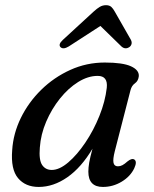

<svg xmlns="http://www.w3.org/2000/svg" viewBox="-20 -710 592 740"><path d="M422.5 -127.5Q414.5 -96 417.5 -82.5Q420.5 -69 434.5 -69Q443.5 -69 452 -73.5Q460.5 -78 471.5 -88Q487.5 -100.5 496.5 -96Q510 -88.5 497.5 -61.5Q482.5 -30 449 -9.8Q415.5 10.5 376.5 10.5Q320.5 10.5 320.5 -48.5Q320.5 -64 323.8 -83.2Q327 -102.5 336.5 -137Q293.5 -64.5 239.8 -27Q186 10.5 129 10.5Q78 10.5 49.5 -23.5Q21 -57.5 27 -131.5Q31 -195.5 60.5 -255.8Q90 -316 139 -364Q188 -412 250.8 -440.5Q313.5 -469 384 -469Q453 -469 484.8 -454.5Q516.5 -440 515 -416.5Q513 -398 500.2 -389Q487.5 -380 483 -362.5ZM133.5 -141Q129.5 -93 142.5 -74Q155.5 -55 179.5 -55Q209 -55 243.2 -84.2Q277.5 -113.5 309.2 -160.8Q341 -208 363.2 -263.5Q385.5 -319 391.5 -371.5Q396.5 -417.5 356.5 -417.5Q319 -417.5 281 -393.8Q243 -370 211 -330Q179 -290 158 -241Q137 -192 133.5 -141ZM245 -531Q223.5 -518 213 -528.5Q203.5 -539 222.5 -556.5L340.5 -665Q353.5 -677 364.5 -683.5Q375.5 -690 388.5 -690Q401.5 -690 408.8 -683.5Q416 -677 422.5 -665L484.5 -556.5Q489 -547.5 486.8 -540Q484.5 -532.5 478.5 -528.5Q462.5 -518 448 -531L367 -610Z"/></svg>

Font: Fraunces 9pt Soft
Style: Italic
Weight: 400
Italic angle: -16°
Version: Version 1.000;[0bf87f6ff]